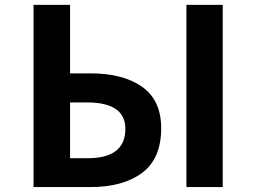

<svg xmlns="http://www.w3.org/2000/svg" viewBox="-20 -760 1040 780"><path d="M116.2 0V-740.2H264.6V-461.9H348.6Q480.5 -461.9 557.6 -407.2Q634.8 -352.5 634.8 -239.3Q634.8 -115.2 557.1 -57.6Q479.5 0 346.7 0ZM264.6 -117.2H335.9Q489.3 -117.2 489.3 -236.3Q489.3 -343.8 334 -343.8H264.6ZM737.3 0V-740.2H884.8V0Z"/></svg>

Font: Gen Shin Gothic Monospace Bold
Style: Bold
Weight: 700
Designer: [Source Han Sans]
Ryoko NISHIZUKA  (kana & ideographs); Paul D. Hunt (Latin, Greek & Cyrillic); Wenlong ZHANG  (bopomofo
Version: Version 1.002.20150607